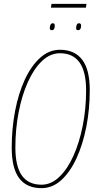

<svg xmlns="http://www.w3.org/2000/svg" viewBox="-20 -969 505 999"><path d="M196 10Q119 10 80 -41.5Q41 -93 41 -201Q41 -300 58.5 -391.5Q76 -483 109 -554.5Q142 -626 188.5 -668Q235 -710 292 -710Q368 -710 407.5 -658.5Q447 -607 447 -500Q447 -400 429 -308.5Q411 -217 378 -145.5Q345 -74 299 -32Q253 10 196 10ZM196 -8Q246 -8 288.5 -48.5Q331 -89 362 -158Q393 -227 410.5 -315Q428 -403 428 -498Q428 -597 393.5 -644.5Q359 -692 292 -692Q241 -692 198.5 -651.5Q156 -611 125 -542Q94 -473 77 -385Q60 -297 60 -202Q60 -103 94 -55.5Q128 -8 196 -8ZM386 -812Q376 -812 376 -822Q376 -833 379.5 -840.5Q383 -848 391 -848Q402 -848 402 -836Q402 -812 386 -812ZM250 -812Q239 -812 239 -822Q239 -831 242.5 -839.5Q246 -848 255 -848Q265 -848 265 -836Q265 -812 250 -812ZM245 -929 248 -949H430L427 -929Z"/></svg>

Font: Georama SemiCondensed Thin
Style: Italic
Weight: 100
Width: 4
Italic angle: -9°
Designer: Jean-Baptiste Levee
Foundry: Production Type
Version: Version 1.000